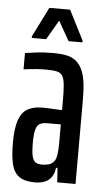

<svg xmlns="http://www.w3.org/2000/svg" viewBox="-52 -732 420 774"><g transform="rotate(5 158.0 -345.0)"><path d="M120 8Q79 8 56.5 -7Q34 -22 25.5 -55Q17 -88 17 -145Q17 -201 28 -234Q39 -267 62.5 -281Q86 -295 124 -295Q133 -295 144 -294.5Q155 -294 166 -293.5Q177 -293 186.5 -292.5Q196 -292 203 -292V-336Q203 -374 200.5 -396.5Q198 -419 191 -430.5Q184 -442 168 -445.5Q152 -449 124 -449Q102 -449 84.5 -447.5Q67 -446 54.5 -444.5Q42 -443 34 -442V-508Q48 -510 78 -514Q108 -518 149 -518Q178 -518 200.5 -513.5Q223 -509 238.5 -497Q254 -485 264 -465Q274 -445 278.5 -415Q283 -385 283 -344V0H209L205 -58H199Q196 -32 184 -17.5Q172 -3 155 2.5Q138 8 120 8ZM142 -66Q155 -66 167 -69Q179 -72 188 -81.5Q197 -91 200 -111Q203 -134 203 -153.5Q203 -173 203 -199V-234H148Q130 -234 118.5 -228Q107 -222 102 -203.5Q97 -185 97 -149Q97 -118 100.5 -100Q104 -82 113 -74Q122 -66 142 -66ZM56 -571V-578L116 -698H200L261 -578V-571H205L160 -650L114 -571Z"/></g></svg>

Font: Saira UltraCondensed SemiBold
Style: Regular
Weight: 600
Width: 1
Designer: Hector Gatti with collaboration of the Omnibus-Type team
Foundry: Omnibus-Type
Version: Version 1.101